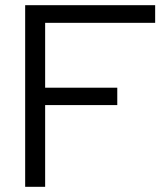

<svg xmlns="http://www.w3.org/2000/svg" viewBox="-20 -720 647 740"><path d="M77 0V-700H578V-632H154V-382H432V-315H154V0Z"/></svg>

Font: Red Hat Display VF
Style: Regular
Weight: 300
Designer: Pentagram, MCKL
Foundry: Pentagram, MCKL
Version: Version 1.023